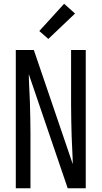

<svg xmlns="http://www.w3.org/2000/svg" viewBox="-20 -1001 540 1021"><path d="M64 0V-735H160Q212 -583 263.5 -431.5Q315 -280 367 -128Q367 -138 366.5 -147Q366 -156 366 -165L361 -276Q360 -317 359 -358.5Q358 -400 358 -441V-735H436V0H340L133 -607Q133 -597 133.5 -588Q134 -579 134 -570L139 -459Q140 -418 141 -376.5Q142 -335 142 -294V0ZM237 -794 189 -836 321 -981 379 -929Z"/></svg>

Font: Iosevka www.saffi
Style: Regular
Weight: 400
Monospace: yes
Designer: Belleve Invis
Foundry: Belleve Invis
Version: Version 22.0.2; ttfautohint (v1.8.3)